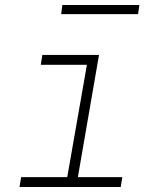

<svg xmlns="http://www.w3.org/2000/svg" viewBox="-20 -748 627 768"><path d="M149.4 -528.3 143.1 -488.8H327.6L249 -39.6H64.5L58.1 0H462.9L469.2 -39.6H291.5L376 -528.3ZM532.2 -691.4 537.6 -728H229.5L224.6 -691.4Z"/></svg>

Font: Roboto Mono ExtraLight
Style: Italic
Weight: 250
Italic angle: -10°
Monospace: yes
Designer: Google
Version: Version 3.000